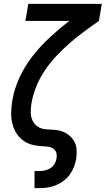

<svg xmlns="http://www.w3.org/2000/svg" viewBox="-20 -755 545 990"><path d="M158 215V127H181Q195 127 210 124Q225 121 238.5 113Q252 105 260.5 91.5Q269 78 271 64Q274 50 271.5 37Q269 24 260 15.5Q251 7 238.5 3.5Q226 0 213 0Q183 -1 155 -6.5Q127 -12 104 -27.5Q81 -43 66 -66Q51 -89 44 -116.5Q37 -144 37.5 -173Q38 -202 43 -232Q43 -233 43 -233.5Q43 -234 43 -234Q53 -295 80 -354Q107 -413 147.5 -465Q188 -517 236.5 -562Q285 -607 337 -647H111L126 -735H505L490 -647Q451 -620 412.5 -591.5Q374 -563 338 -531.5Q302 -500 269 -464.5Q236 -429 210 -390Q184 -351 166.5 -307.5Q149 -264 142 -220Q138 -197 138.5 -174.5Q139 -152 148 -133Q157 -114 175 -102Q193 -90 215.5 -88.5Q238 -87 260.5 -85.5Q283 -84 303 -76.5Q323 -69 339 -55Q355 -41 364.5 -22.5Q374 -4 375 18.5Q376 41 373 64Q369 85 361 106Q353 127 339.5 145.5Q326 164 307 178Q288 192 267 200.5Q246 209 224 212Q202 215 181 215Z"/></svg>

Font: Iosevka SS04 Semibold
Style: Italic
Weight: 600
Italic angle: -9°
Monospace: yes
Designer: Belleve Invis
Foundry: Belleve Invis
Version: Version 19.0.0; ttfautohint (v1.8.4)